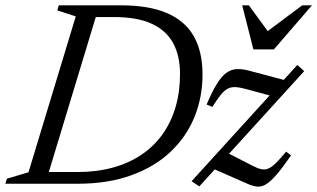

<svg xmlns="http://www.w3.org/2000/svg" viewBox="-37 -690 1192 721"><path d="M254 -44Q326 -44 386.2 -60.5Q446.5 -77 493.5 -108.5Q540.5 -140 572.8 -185Q605 -230 622 -287Q639 -344 639 -412Q639 -481.5 612.5 -529.2Q586 -577 531.2 -601.5Q476.5 -626 391 -626H275L289.5 -670H417Q522.5 -670 590.2 -640.8Q658 -611.5 690.8 -553.8Q723.5 -496 723.5 -410Q723.5 -324.5 693 -250Q662.5 -175.5 603 -119.5Q543.5 -63.5 456 -31.8Q368.5 0 254.5 0H84.5L99 -44ZM247.5 -628.5 178 -651 184 -670H336L133 0H-17L-11 -19L70 -43ZM682.5 -9.5 1079.5 -446 1105.5 -423 711.5 10ZM760.5 -288.5 739 -297.5Q759.5 -346.5 777.5 -375.2Q795.5 -404 813.5 -416.8Q831.5 -429.5 852.2 -430.5Q873 -431.5 898.5 -424.5L1053.5 -383.5L1007 -323L891 -354.5Q866 -361.5 849.2 -362.8Q832.5 -364 819.2 -357.5Q806 -351 792.5 -334.5Q779 -318 760.5 -288.5ZM895.5 1.5 760 -58 813 -118 908.5 -69Q928.5 -58.5 942.8 -55Q957 -51.5 970 -56.8Q983 -62 998.8 -77.5Q1014.5 -93 1037.5 -120.5L1056 -106.5Q1024.5 -61 1002.2 -35Q980 -9 963 1.5Q946 12 930 10.8Q914 9.5 895.5 1.5ZM1134.5 -670 991.5 -504.5H914.5L872.5 -670H897.5L972.5 -567.5H960.5L1098 -670Z"/></svg>

Font: Newsreader 18pt
Style: Italic
Weight: 400
Italic angle: -17°
Version: Version 1.003